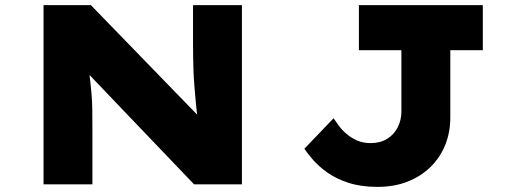

<svg xmlns="http://www.w3.org/2000/svg" viewBox="-20 -720 1982 750"><path d="M150 0V-700H335L787 -234L754 -244Q748 -285 745 -319Q742 -353 739.5 -382.5Q737 -412 736 -439Q735 -466 734.5 -494Q734 -522 734 -553V-700H925V0H738L260 -500L321 -483Q325 -464 327.5 -444.5Q330 -425 332.5 -403.5Q335 -382 337.5 -354Q340 -326 340.5 -290Q341 -254 341 -208V0ZM1454 10Q1390 10 1341 -6Q1292 -22 1258 -46.5Q1224 -71 1202 -96.5Q1180 -122 1169 -139L1283 -258Q1292 -245 1304 -228.5Q1316 -212 1333.5 -197Q1351 -182 1374.5 -171.5Q1398 -161 1428 -161Q1465 -161 1492 -177.5Q1519 -194 1533.5 -222.5Q1548 -251 1548 -285V-524H1382V-700H1866V-524H1739V-261Q1739 -203 1719 -153.5Q1699 -104 1661.5 -67.5Q1624 -31 1572 -10.5Q1520 10 1454 10Z"/></svg>

Font: Lexend Tera ExtraBold
Style: Regular
Weight: 800
Designer: Bonnie Shaver-Troup, Thomas Jockin
Foundry: Lexend
Version: Version 1.007